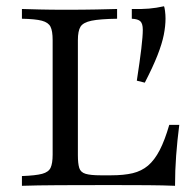

<svg xmlns="http://www.w3.org/2000/svg" viewBox="-20 -600 627 620"><path d="M447.6 -333.1 421.8 -339.5Q431.5 -402.4 436.3 -442.7Q441.1 -483.1 441.1 -504Q441.1 -523.4 433.5 -531Q425.8 -538.7 405.6 -539.5V-571Q437.1 -570.2 460.9 -572.2Q484.7 -574.2 509.7 -579.8Q511.3 -576.6 512.9 -564.5Q514.5 -552.4 514.5 -540.3Q514.5 -516.1 508.9 -487.5Q503.2 -458.9 488.7 -421.8Q474.2 -384.7 447.6 -333.1ZM50.8 0V-31.5Q95.2 -33.1 116.1 -38.7Q137.1 -44.4 143.5 -58.5Q150 -72.6 150 -100.8V-470.2Q150 -500 143.1 -513.7Q136.3 -527.4 115.3 -533.1Q94.4 -538.7 50.8 -539.5V-571Q72.6 -570.2 108.1 -569.4Q143.5 -568.5 191.1 -568.5Q249.2 -568.5 291.9 -569.4Q334.7 -570.2 358.1 -571V-539.5Q302.4 -538.7 275.4 -533.1Q248.4 -527.4 239.9 -513.7Q231.5 -500 231.5 -470.2V-99.2Q231.5 -71.8 235.9 -57.7Q240.3 -43.5 256.5 -38.7Q272.6 -33.9 304.8 -33.9H338.7Q379.8 -33.9 408.5 -40.7Q437.1 -47.6 458.1 -65.3Q479 -83.1 495.6 -114.9Q512.1 -146.8 526.6 -196.8H558.9Q552.4 -146 548.8 -97.6Q545.2 -49.2 545.2 0Q508.1 -1.6 457.3 -2Q406.5 -2.4 337.1 -2.4Q241.9 -2.4 169.8 -2Q97.6 -1.6 50.8 0Z"/></svg>

Font: Playfair 12pt
Style: Regular
Weight: 400
Designer: Claus Eggers Sørensen
Foundry: Claus Eggers Sørensen
Version: Version 2.000;gftools[0.9.28]